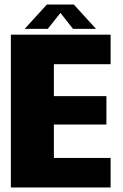

<svg xmlns="http://www.w3.org/2000/svg" viewBox="-20 -828 542 848"><path d="M28 0H468.5V-130.5H218V-278H450V-403.5H218V-544.5H468.5V-675H28ZM89 -700.5H191L247 -771L302.5 -700.5H404L306 -808H187Z"/></svg>

Font: Anybody SemiCondensed ExtraBold
Style: Regular
Weight: 800
Width: 4
Version: Version 1.113;gftools[0.9.25]